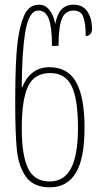

<svg xmlns="http://www.w3.org/2000/svg" viewBox="-20 -790 426 820"><path d="M45 -349Q45 -477 50 -553.5Q55 -630 67 -675Q81 -731 100 -750.5Q119 -770 148 -770Q172 -770 190 -749Q208 -728 216 -688Q224 -730 243 -750Q262 -770 294 -770Q334 -770 353.5 -740.5Q373 -711 373 -665Q373 -652 365 -644Q357 -636 346 -636Q346 -689 336 -717Q326 -745 294 -745Q258 -745 244 -709Q230 -673 230 -594H202Q202 -673 188.5 -709Q175 -745 144 -745Q103 -745 88 -653.5Q73 -562 73 -417H75Q90 -457 119.5 -480Q149 -503 191 -503Q269 -503 305 -439.5Q341 -376 341 -245Q341 -112 303.5 -51Q266 10 193 10Q123 10 91 -35Q59 -80 52 -150Q45 -220 45 -349ZM313 -245Q313 -366 286 -422Q259 -478 194 -478Q127 -478 100 -421.5Q73 -365 73 -241Q73 -126 100 -70.5Q127 -15 192 -15Q254 -15 283.5 -71.5Q313 -128 313 -245Z"/></svg>

Font: Noto Serif Georgian Thin Cond
Style: Regular
Weight: 250
Width: 3
Designer: Monotype Design team
Foundry: Monotype Imaging Inc.
Version: Version 1.000